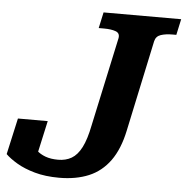

<svg xmlns="http://www.w3.org/2000/svg" viewBox="-71 -761 803 828"><g transform="rotate(5 330.5 -346.5)"><path d="M418 -605Q422 -627 402.5 -634Q383 -641 352 -641H329L344 -710H680L665 -641H649Q619 -641 598 -634Q577 -627 572 -605L488 -211Q471 -130 434.5 -79.5Q398 -29 343 -6Q288 17 215 17Q155 17 109 4Q63 -9 31 -28Q-1 -47 -19 -65L16 -222H145L109 -59Q93 -65 83 -77.5Q73 -90 70.5 -102.5Q68 -115 72.5 -121.5Q77 -128 88 -121Q95 -106 110.5 -91.5Q126 -77 149 -68.5Q172 -60 204 -60Q237 -60 262 -74.5Q287 -89 305 -124Q323 -159 335 -220Z"/></g></svg>

Font: Roboto Serif 20pt SemiBold
Style: Italic
Weight: 600
Italic angle: -10°
Version: Version 1.007